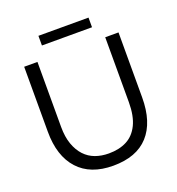

<svg xmlns="http://www.w3.org/2000/svg" viewBox="-126 -780 829 897"><g transform="rotate(-20 288.5 -331.0)"><path d="M286 14Q173 14 112.5 -52.5Q52 -119 52 -240V-563H118V-240Q118 -190 131 -153.5Q144 -117 166.5 -93Q189 -69 219.5 -58Q250 -47 286 -47Q338 -47 375.5 -66.5Q413 -86 434 -129Q455 -172 455 -240V-563H521V-240Q521 -117 461.5 -51.5Q402 14 286 14ZM164 -628V-676H413V-628Z"/></g></svg>

Font: Darker Grotesque Light Medium
Style: Regular
Weight: 500
Version: Version 1.000;gftools[0.9.28]